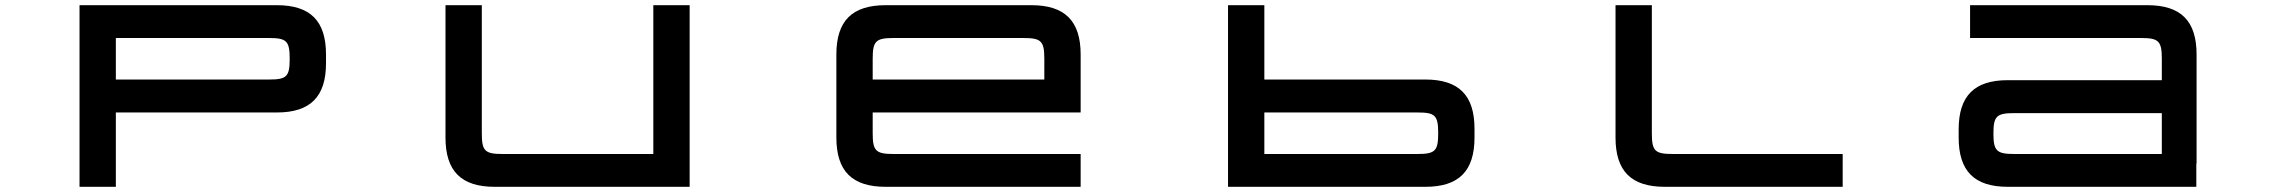

<svg xmlns="http://www.w3.org/2000/svg" viewBox="-20 -720 8763 740"><path d="M286.5 -700V0H426.5V-286.5H1047C1176 -286.5 1236.5 -347 1236.5 -476.5V-510C1236.5 -639.5 1176 -700 1047 -700ZM426.5 -413.5V-573.5H1017C1085 -573.5 1096.5 -561.5 1096.5 -493.5V-493C1096.5 -425 1085 -413.5 1017 -413.5Z M1886.5 0H2638V-700H2498V-126.5H1916.5C1848.5 -126.5 1837 -138.5 1837 -206.5V-700H1697V-190C1697 -60.5 1757.5 0 1886.5 0Z M3955 -700H3393.5C3264 -700 3203.5 -639.5 3203.5 -510V-190C3203.5 -60.5 3264 0 3393.5 0H4145V-126.5H3423.5C3355.5 -126.5 3343.5 -138.5 3343.5 -206.5V-286.5H4145V-510C4145 -639.5 4084 -700 3955 -700ZM3343.5 -413.5V-493.5C3343.5 -561.5 3355.5 -573.5 3423.5 -573.5H3925C3993 -573.5 4005 -561.5 4005 -493.5V-413.5Z M4713 0H5473.5C5602.5 0 5663 -60.5 5663 -190V-223.5C5663 -353 5602.5 -413.5 5473.5 -413.5H4853V-700H4713ZM4853 -126.5V-286.5H5443.5C5511.5 -286.5 5523 -275 5523 -207V-206.5C5523 -138.5 5511.5 -126.5 5443.5 -126.5Z M6206.5 -700V-190C6206.5 -60.5 6267 0 6396.5 0H7082V-126.5H6426.5C6358 -126.5 6346.5 -138.5 6346.5 -206.5V-700Z M7743 -284H8312V-126.5H7743C7675.5 -126.5 7663 -138.5 7663 -205.5C7663 -272.5 7675.5 -284 7743 -284ZM7529 -190C7529 -60.5 7589.5 0 7718.5 0H8445V-90H8446V-510C8446 -639.5 8385.5 -700 8256.5 -700H7573V-573.5H8232C8300 -573.5 8312 -561.5 8312 -493.5V-411H7718.5C7589.5 -411 7529 -350.5 7529 -221Z"/></svg>

Font: Melete Medium
Style: Regular
Weight: 500
Width: 6
Designer: Sora Sagano
Foundry: DOT COLON
Version: Version 0.200;FEAKit 1.0